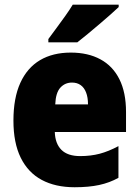

<svg xmlns="http://www.w3.org/2000/svg" viewBox="-20 -786 590 816"><path d="M280.8 -562.5Q354 -562.5 406.7 -533.9Q459.5 -505.4 487.5 -449.2Q515.6 -393.1 515.6 -310.1V-225.1H212.9Q214.4 -175.8 241 -149.2Q267.6 -122.6 320.8 -122.6Q365.7 -122.6 403.6 -132.6Q441.4 -142.6 483.4 -165V-30.3Q445.8 -9.3 401.6 0.2Q357.4 9.8 297.4 9.8Q215.3 9.8 157.2 -21.5Q99.1 -52.7 68.1 -115.7Q37.1 -178.7 37.1 -273.4Q37.1 -369.6 66.4 -433.8Q95.7 -498 150.1 -530.3Q204.6 -562.5 280.8 -562.5ZM286.1 -435.1Q256.3 -435.1 236.6 -413.6Q216.8 -392.1 214.8 -342.3H354Q354 -372.1 345.9 -392.8Q337.9 -413.6 322.8 -424.3Q307.6 -435.1 286.1 -435.1ZM484.4 -766.1V-755.9Q470.7 -742.7 448.7 -723.4Q426.8 -704.1 401.9 -682.9Q377 -661.6 352.5 -641.4Q328.1 -621.1 308.6 -606H185.5V-620.1Q202.1 -642.6 220.9 -668Q239.7 -693.4 257.8 -718.8Q275.9 -744.1 289.1 -766.1Z"/></svg>

Font: Open Sans SemiCondensed ExtraBold
Style: Regular
Weight: 800
Width: 4
Designer: Monotype Design Team
Foundry: Monotype Imaging Inc.
Version: Version 3.000